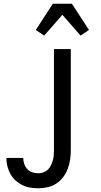

<svg xmlns="http://www.w3.org/2000/svg" viewBox="-20 -782 540 1025"><path d="M185 223Q163 223 141 219.5Q119 216 99 206Q79 196 62.5 181Q46 166 35.5 146.5Q25 127 19.5 105.5Q14 84 14 61H104Q104 78 109.5 93.5Q115 109 126 121Q137 133 153 138Q169 143 185 143Q199 143 212.5 138Q226 133 236 123Q246 113 252 100.5Q258 88 262 74.5Q266 61 267 47Q268 33 268 19V-520H358V19Q358 44 354.5 69Q351 94 342 118Q333 142 318 162.5Q303 183 282 197Q261 211 236 217Q211 223 185 223ZM216 -592 171 -622 262 -762H364L455 -622L410 -592L313 -703Z"/></svg>

Font: Iosevka Bendy Medium
Style: Regular
Weight: 500
Monospace: yes
Designer: Belleve Invis
Foundry: Belleve Invis
Version: Version 30.1.2